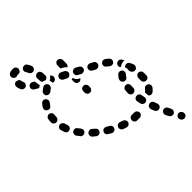

<svg xmlns="http://www.w3.org/2000/svg" viewBox="-103 -840 1130 1130"><g transform="rotate(45 462.0 -275.0)"><path d="M400 16Q403 13 405 9Q407 5 407 1Q407 -9 401 -15Q395 -22 385 -23Q376 -23 367 -24Q362 -25 358 -24Q354 -23 350 -20Q347 -17 344 -13Q342 -10 341 -5Q340 4 346 11Q351 19 361 20Q372 22 384 22Q388 22 392 21Q397 19 400 16ZM68 -2Q68 -1 68 -1Q70 8 77 14Q85 19 94 18Q107 16 120 10Q124 8 127 5Q130 2 131 -3Q133 -7 133 -11Q133 -16 131 -20Q127 -28 118 -32Q110 -35 101 -31Q94 -28 87 -27Q83 -26 79 -24Q76 -22 73 -19Q73 -15 71 -10Q70 -6 68 -2Q68 -2 68 -2ZM493 -23Q492 -27 489 -30Q486 -33 482 -35Q477 -37 473 -37Q468 -37 464 -36Q455 -32 446 -30Q437 -27 433 -19Q428 -11 431 -2Q432 2 435 6Q437 9 441 11Q445 14 450 14Q454 15 458 13Q469 10 480 6Q489 3 493 -5Q497 -14 493 -23ZM47 -51Q46 -55 43 -59Q43 -59 42 -59Q42 -59 42 -59Q38 -61 33 -64Q32 -65 31 -66Q30 -66 29 -66Q28 -66 27 -66Q18 -67 11 -61Q4 -55 3 -46Q3 -41 3 -36Q3 -23 8 -13Q11 -9 14 -6Q17 -3 22 -2Q26 -1 30 -1Q35 -1 39 -4Q47 -8 50 -17Q53 -26 48 -34Q48 -35 48 -36Q48 -39 48 -42Q48 -47 47 -51ZM305 -3Q309 -4 313 -7Q316 -9 319 -13Q324 -21 322 -30Q320 -39 312 -44Q304 -49 297 -55Q294 -58 289 -59Q285 -60 281 -60Q276 -59 272 -57Q268 -55 265 -52Q263 -48 261 -44Q260 -40 260 -35Q261 -31 263 -27Q265 -23 269 -20Q278 -12 288 -6Q292 -4 296 -3Q300 -2 305 -3ZM572 -57Q572 -61 571 -65Q570 -70 567 -73Q561 -81 552 -82Q543 -83 535 -77Q528 -71 520 -65Q512 -60 510 -51Q509 -42 514 -34Q519 -26 529 -25Q538 -23 545 -28Q554 -35 563 -42Q567 -44 569 -48Q571 -52 572 -57ZM140 -69Q143 -75 147 -81Q147 -81 148 -81Q157 -82 166 -83Q175 -83 183 -87Q185 -81 189 -76Q190 -75 192 -73Q191 -71 191 -69Q190 -67 189 -65Q184 -55 178 -46Q173 -38 164 -35Q155 -33 147 -38Q146 -39 145 -40Q144 -40 143 -41Q143 -42 142 -42Q140 -45 139 -47Q138 -50 137 -52Q136 -57 137 -61Q137 -65 140 -69ZM234 -66Q243 -64 251 -70Q258 -76 259 -85Q260 -94 255 -102Q254 -102 254 -103Q246 -114 242 -119Q236 -126 226 -127Q217 -128 210 -122Q203 -116 202 -107Q201 -98 207 -90Q210 -86 218 -76Q219 -75 219 -74Q225 -67 234 -66ZM98 -120Q94 -129 85 -132Q77 -136 68 -132Q56 -127 46 -120Q38 -115 36 -105Q35 -96 40 -89Q45 -81 54 -79Q64 -77 71 -83Q78 -87 86 -91Q94 -94 98 -103Q101 -112 98 -120ZM627 -140Q623 -143 619 -144Q615 -145 610 -145Q606 -144 602 -142Q598 -140 595 -136Q589 -129 582 -121Q579 -118 578 -114Q576 -110 577 -105Q577 -101 579 -97Q581 -93 584 -90Q591 -83 600 -84Q610 -84 616 -91Q623 -99 630 -108Q636 -115 635 -125Q634 -134 627 -140ZM179 -145Q172 -151 163 -150Q152 -150 141 -149Q137 -148 133 -146Q129 -144 126 -141Q123 -137 122 -133Q121 -129 121 -124Q122 -115 129 -109Q136 -103 146 -104Q155 -105 165 -105Q169 -105 173 -107Q177 -108 180 -111Q181 -119 185 -127Q186 -128 187 -130Q186 -139 179 -145ZM227 -165Q224 -173 216 -177Q208 -181 199 -179Q190 -176 186 -168V-167Q191 -165 195 -161Q202 -155 205 -146Q206 -146 206 -146Q208 -147 210 -147Q219 -150 227 -150Q230 -157 227 -165ZM673 -216Q670 -218 665 -219Q661 -219 656 -218Q652 -217 649 -214Q645 -211 643 -207Q638 -198 633 -190Q628 -182 630 -173Q632 -164 640 -159Q644 -157 649 -156Q653 -155 657 -156Q662 -157 665 -160Q669 -163 671 -167Q677 -176 682 -185Q687 -194 684 -203Q682 -212 673 -216ZM227 -198Q231 -196 236 -195Q240 -195 244 -196Q249 -198 252 -201Q255 -203 258 -207L267 -226Q272 -234 269 -243Q266 -252 258 -256Q250 -261 241 -258Q232 -255 227 -247L218 -228Q213 -220 216 -211Q219 -202 227 -198ZM705 -300Q697 -302 688 -298Q680 -294 677 -285Q674 -276 670 -266Q667 -258 671 -249Q675 -241 683 -237Q688 -236 692 -236Q697 -236 701 -238Q705 -240 708 -243Q711 -246 713 -250Q717 -261 720 -271Q723 -280 719 -288Q714 -297 705 -300ZM292 -242H312Q321 -242 327 -248Q334 -255 334 -264Q334 -270 331 -275Q328 -280 323 -284L319 -276Q315 -268 309 -263Q301 -257 293 -254Q291 -254 289 -253Q290 -251 290 -250Q292 -246 292 -242ZM224 -275Q221 -280 216 -284Q210 -287 204 -287H174Q165 -287 158 -280Q152 -274 152 -265Q151 -255 158 -249Q165 -242 174 -242H199L208 -257Q212 -265 218 -271Q221 -273 224 -275ZM423 -265Q423 -274 417 -280Q410 -287 401 -287H389Q380 -287 373 -280Q367 -274 367 -264Q367 -255 373 -248Q380 -242 389 -242H401Q410 -242 417 -249Q424 -255 423 -265ZM258 -290Q259 -286 262 -283Q265 -279 269 -277Q277 -273 286 -276Q295 -278 299 -287L309 -305Q313 -313 310 -322Q308 -331 299 -336Q291 -340 282 -337Q273 -334 269 -326L259 -308Q257 -304 257 -299Q256 -295 258 -290ZM733 -375Q731 -379 728 -382Q725 -385 721 -387Q716 -389 712 -388Q703 -388 696 -381Q690 -375 690 -365Q690 -360 690 -356Q690 -351 690 -346Q689 -337 695 -330Q702 -323 711 -323Q715 -322 720 -324Q724 -325 727 -328Q731 -331 733 -335Q735 -339 735 -344Q735 -350 735 -356Q735 -361 735 -367Q735 -371 733 -375ZM310 -356Q319 -352 328 -355Q336 -357 341 -366L351 -384Q355 -393 352 -401Q349 -410 341 -415Q333 -419 324 -416Q315 -414 311 -405L301 -387Q297 -378 299 -370Q302 -361 310 -356ZM606 -441Q606 -445 605 -449Q603 -453 600 -457Q597 -460 593 -462Q589 -464 585 -464Q575 -464 565 -465Q556 -466 549 -461Q541 -455 540 -445Q540 -441 541 -437Q543 -432 545 -429Q548 -425 552 -423Q556 -421 561 -421Q571 -420 583 -419Q592 -419 599 -425Q606 -431 606 -441ZM692 -439Q694 -442 695 -447Q695 -451 694 -456Q692 -465 684 -470Q676 -474 667 -472Q657 -470 648 -468Q639 -467 633 -459Q628 -451 630 -442Q631 -438 633 -434Q635 -430 639 -428Q643 -425 647 -424Q652 -423 656 -424Q667 -426 678 -429Q682 -430 686 -432Q689 -435 692 -439ZM352 -436Q359 -430 368 -432Q377 -433 383 -441Q389 -448 395 -456Q401 -463 400 -472Q400 -481 393 -487Q386 -493 376 -493Q367 -492 361 -485Q353 -477 347 -467Q341 -460 343 -451Q344 -441 352 -436ZM503 -439Q508 -441 511 -443Q515 -446 517 -450Q519 -454 520 -458Q520 -463 519 -467Q518 -471 515 -475Q512 -478 508 -481Q501 -485 497 -489Q490 -496 481 -496Q471 -496 465 -490Q458 -483 458 -474Q458 -464 464 -458Q474 -448 486 -441Q490 -439 495 -439Q499 -438 503 -439ZM778 -486Q775 -495 766 -499Q758 -502 749 -499Q740 -495 730 -492Q721 -488 717 -480Q714 -471 717 -463Q720 -454 728 -450Q737 -446 746 -449Q756 -453 766 -457Q774 -460 778 -469Q782 -478 778 -486ZM859 -525Q855 -533 846 -536Q837 -539 829 -535Q820 -530 810 -526Q802 -522 799 -513Q796 -504 800 -496Q802 -492 805 -489Q809 -486 813 -484Q817 -483 821 -483Q826 -483 830 -485Q839 -490 849 -495Q857 -499 860 -508Q863 -517 859 -525ZM418 -534Q425 -538 432 -542Q431 -533 433 -524Q435 -516 439 -508Q442 -505 445 -501Q443 -498 441 -495Q433 -490 424 -493Q416 -495 411 -503Q406 -511 408 -520Q410 -529 418 -534ZM627 -519Q625 -525 626 -532Q627 -532 627 -532Q628 -535 628 -537Q629 -538 629 -539Q630 -540 631 -541Q633 -545 637 -547Q641 -549 646 -550Q650 -550 654 -549Q659 -548 662 -545Q672 -538 680 -528Q683 -525 685 -520Q686 -516 686 -512Q686 -507 684 -503Q682 -499 679 -496Q678 -496 678 -496Q678 -495 677 -495Q670 -496 662 -494Q658 -493 654 -493Q652 -493 650 -495Q649 -496 647 -498Q641 -505 635 -510Q630 -513 627 -519ZM455 -538Q455 -542 458 -546Q460 -550 464 -552Q474 -559 490 -564Q499 -566 507 -561Q515 -557 518 -548Q520 -539 515 -531Q511 -523 502 -520Q496 -519 493 -517Q487 -518 481 -519Q472 -519 464 -515Q462 -516 461 -518Q459 -519 458 -521Q456 -525 455 -529Q454 -533 455 -538ZM920 -561Q915 -569 906 -571Q897 -573 889 -568L887 -567Q879 -562 877 -553Q875 -544 880 -536Q885 -528 894 -526Q903 -524 911 -529L913 -530Q920 -534 923 -544Q925 -553 920 -561ZM585 -571H564Q554 -571 548 -565Q541 -558 541 -549Q541 -539 548 -533Q555 -526 564 -526H584H585Q594 -526 601 -533Q607 -540 607 -549Q607 -558 601 -565Q594 -571 585 -571Z"/></g></svg>

Font: FRB American Cursive Guidelines Dashed Extrabold
Style: Bold Italic
Weight: 800
Italic angle: -25°
Version: Version 2.0;Modular Font Editor K font №1